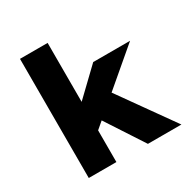

<svg xmlns="http://www.w3.org/2000/svg" viewBox="-158 -826 937 963"><g transform="rotate(-30 310.5 -345.0)"><path d="M84.5 0V-690H244.5V0ZM224.5 -329.5 394.5 -492.5H608L224.5 -166.5ZM427 0 220.5 -316.5 367 -357 621 0Z"/></g></svg>

Font: Karla ExtraBold
Style: Regular
Weight: 800
Designer: Jonathan Pinhorn
Version: Version 2.001